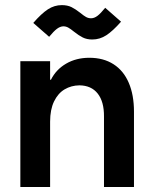

<svg xmlns="http://www.w3.org/2000/svg" viewBox="-20 -749 618 769"><path d="M61.5 -503.9H180.7V-429.7H184.1Q204.6 -470.7 244.9 -494.1Q285.2 -517.6 337.9 -517.6Q394.5 -517.6 434.8 -491.7Q475.1 -465.8 495.8 -417.2Q516.6 -368.7 516.6 -301.8V0H396.5V-282.2Q397 -341.8 371.3 -374.3Q345.7 -406.7 297.9 -407.2Q265.1 -406.7 238.8 -391.1Q212.4 -375.5 196.5 -342.8Q180.7 -310.1 180.7 -261.7V0H61.5ZM276.4 -622.1Q262.7 -633.3 253.4 -638.4Q244.1 -643.6 233.4 -643.6Q220.7 -643.1 208 -633.5Q195.3 -624 176.8 -601.6L113.3 -657.2Q146 -694.8 171.9 -711.7Q197.8 -728.5 227.5 -728.5Q250 -728.5 266.4 -720.5Q282.7 -712.4 301.8 -697.3Q315.4 -686 324.7 -680.9Q334 -675.8 344.7 -675.8Q357.4 -675.8 370.1 -685.3Q382.8 -694.8 401.4 -717.8L464.8 -662.1Q432.1 -625 406 -607.9Q379.9 -590.8 349.6 -590.8Q327.6 -590.8 311.5 -598.9Q295.4 -606.9 276.4 -622.1Z"/></svg>

Font: Wanted Sans SemiBold
Style: Regular
Weight: 600
Designer: Original Design by Kil Hyung-jin and Kang Hanbin, Wanted Lab, Inc; Hangeul from Source Han Sans by Jang Soo-young and Ka
Foundry: Wanted Lab, Inc.
Version: Version 1.003